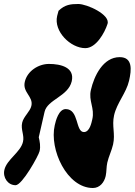

<svg xmlns="http://www.w3.org/2000/svg" viewBox="-23 -907 674 961"><path d="M263 -827C245 -750 330 -666 404 -666C458 -666 501 -743 515 -787C531 -833 413 -887 369 -887C331 -887 302 -884 270 -853C269 -849 264 -831 263 -827ZM-1 -57C-10 -19 16 20 55 20C88 20 170 -128 175 -150C181 -174 176 -199 171 -220L200 -347C214 -409 318 -424 336 -500C352 -570 281 -587 222 -587C169 -587 113 -551 101 -497C89 -444 145 -424 134 -377C128 -349 95 -324 88 -293C80 -258 100 -230 92 -197C80 -145 11 -109 -1 -57ZM251 -280C223 -159 312 34 442 34C477 34 499 5 506 -26C511 -49 509 -71 514 -93C521 -124 536 -153 543 -184C555 -238 536 -276 548 -330C562 -392 609 -442 623 -503C636 -559 641 -621 576 -621C493 -621 448 -527 432 -457C419 -402 452 -366 439 -310C435 -293 426 -246 397 -246C354 -246 373 -361 306 -361C271 -361 256 -303 251 -280Z"/></svg>

Font: Charger
Style: OversprayIt
Weight: 400
Designer: Jasper
Foundry: Cannot Into Space Fonts
Version: Version 0.980